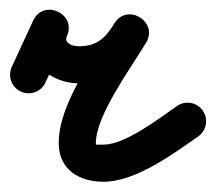

<svg xmlns="http://www.w3.org/2000/svg" viewBox="-38 -322 436 388"><path d="M4.2 -136.9C23 -128.3 45.3 -136.5 53.9 -155.3C68.3 -186.5 82.7 -217.6 97.1 -248.8C107.5 -271.3 95.5 -290.4 78.3 -298.2C61.2 -306 38.9 -302.5 28.8 -279.8C-1.3 -212.5 54.7 -153.5 122 -153.5C183.9 -153.5 226 -183.9 257.2 -235.7C270 -257.1 260.4 -277.5 244.3 -287.1C228.2 -296.8 205.7 -295.7 192.8 -274.3C151.7 -205.6 80.7 -113.5 80.7 -32.8C80.7 20.9 122.1 45.3 171.3 45.3C235.6 45.3 311.6 -10.6 362.5 -46.3C379.5 -58.2 383.6 -81.5 371.7 -98.5C359.8 -115.5 336.5 -119.6 319.5 -107.7C319.5 -107.7 319.5 -107.7 319.5 -107.7C284.4 -83.2 215.1 -29.7 171.3 -29.7C154 -29.7 155.7 -28.6 155.7 -32.8C155.7 -88.7 225.9 -183.5 257.2 -235.7C270 -257.2 260.4 -277.5 244.3 -287.2C228.2 -296.8 205.7 -295.7 192.8 -274.3C175.3 -245 157.2 -228.5 122 -228.5C110.6 -228.5 90.2 -233.4 97.2 -249.2C107.4 -271.9 95.5 -290.9 78.5 -298.6C61.5 -306.3 39.4 -302.8 28.9 -280.2C14.6 -249 0.2 -217.9 -14.2 -186.7C-22.9 -167.9 -14.6 -145.6 4.2 -136.9Z"/></svg>

Font: FRB American Cursive Extrabold
Style: Bold Italic
Weight: 800
Italic angle: -25°
Version: Version 2.0;Modular Font Editor K font №1